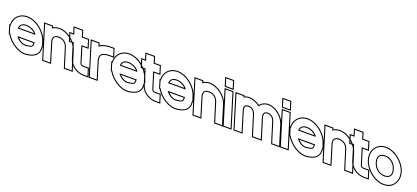

<svg xmlns="http://www.w3.org/2000/svg" viewBox="-83 -2219 7966 3672"><g transform="rotate(20 3900.0 -383.0)"><path d="M34.6 -351H392.2C377.2 -400 281.6 -472 170.9 -473C85.1 -473 35 -428 34.6 -351ZM-67.1 -211H-76L-97.4 -281L-118.8 -351H-111.1C-123.1 -494.4 -27.4 -612.1 128.1 -613C310.9 -613 505.4 -452 557.6 -281L575.4 -223H582.4L582.9 -133C583.2 -37 523.9 31 360.4 49C206.1 68 14.5 -63.3 -67.1 -211ZM432 -211H78.6C130.8 -131 220.4 -79.5 296.3 -89H297.5C413.7 -104 428.1 -117 430.5 -173ZM56.1 -371C64.2 -423.2 101 -453 170.8 -453C251.9 -452.3 325.4 -408.9 357.5 -371ZM-78.7 -191C9.2 -41.8 200.5 88.9 362.7 68.9C531.2 50.3 603.3 -24.8 602.9 -133.1L602.3 -243H590.2L576.8 -286.8C522 -466.1 321.6 -633 128 -633C-31.7 -632.1 -133.8 -514.6 -132.1 -371H-145.8L-90.8 -191ZM411.2 -191 410.5 -173.9C408.6 -129.8 410.4 -123.9 296.2 -109H295.1L293.9 -108.8C237.7 -101.9 167.9 -134.9 118.8 -191Z M648.6 -572.2C686.3 -597.6 733.2 -612.7 785.6 -613C946.2 -613 1119.3 -472 1163 -326L1256.5 -20L1279.2 51H1140.2L1117.8 -19L1022.8 -326C994.4 -419 920.7 -472 828.4 -473C737.5 -473 695.4 -419 723.8 -326L745.2 -256L817.4 -20L838.8 50H698.8L677.4 -20L605.2 -256L583.8 -326L517.5 -543L496.1 -613H636.1ZM660.2 -602.4 650.9 -633H469.1L684 70H865.8L743 -331.8C737.6 -349.5 735.1 -365.1 735.1 -378.4C734.8 -426.2 763.2 -453 828.3 -453C912.2 -452.1 977.7 -405.3 1003.7 -320.1L1098.8 -13L1125.6 71H1306.6L1275.6 -26L1182.1 -331.8C1135.9 -486.4 956.6 -633 785.5 -633C739.1 -632.7 696.3 -621.3 660.2 -602.4Z M1287.4 -467 1383.7 -152C1401.3 -98 1414.1 -90 1486 -90H1556L1598.8 50H1528.8C1397.1 50 1266.1 -34 1229.3 -151L1229 -152L1132.7 -467H1124.7H1054.7L1011.9 -607H1081.9H1089.9L1072.4 -664L1051 -734H1205.7L1227.1 -664L1244.6 -607H1300.9H1370.9L1413.7 -467H1343.7ZM1314.4 -447H1440.8L1385.7 -627H1259.4L1220.5 -754H1024L1062.8 -627H984.8L1039.9 -447H1117.9L1210.2 -145.1C1250.2 -17.8 1389.6 70 1528.8 70H1625.8L1570.8 -110H1486C1417 -110 1418.2 -110.9 1402.7 -158Z M1603.1 -550.9C1659.1 -591 1736.7 -613 1818.1 -613H1888.1L1930.9 -473H1860.9C1710.7 -473 1645 -417.6 1683.6 -287.5L1685.3 -282L1706.7 -212L1765.4 -20L1786.8 50H1646.8L1625.4 -20L1566.7 -212L1545.3 -282C1544.9 -283.2 1544.5 -284.5 1544.2 -285.7L1465.5 -543L1444.1 -613H1584.1ZM1614.5 -582 1598.9 -633H1417.1L1525 -279.9C1525.4 -278.6 1525.8 -277.3 1526.2 -276.2L1632 70H1813.8L1702.8 -293.2C1696 -315.9 1692.8 -335.9 1692.8 -352.6C1692.5 -419.7 1740.7 -453 1860.9 -453H1957.9L1902.9 -633H1818.1C1743.4 -633 1671.3 -615.1 1614.5 -582Z M2110.6 -351H2468.2C2453.2 -400 2357.6 -472 2246.9 -473C2161.1 -473 2111 -428 2110.6 -351ZM2008.9 -211H2000L1978.6 -281L1957.2 -351H1964.9C1952.9 -494.4 2048.6 -612.1 2204.1 -613C2386.9 -613 2581.4 -452 2633.6 -281L2651.4 -223H2658.4L2658.9 -133C2659.2 -37 2599.9 31 2436.4 49C2282.1 68 2090.5 -63.3 2008.9 -211ZM2508 -211H2154.6C2206.8 -131 2296.4 -79.5 2372.3 -89H2373.5C2489.7 -104 2504.1 -117 2506.5 -173ZM2132.1 -371C2140.2 -423.2 2177 -453 2246.8 -453C2327.9 -452.3 2401.4 -408.9 2433.5 -371ZM1997.3 -191C2085.2 -41.8 2276.5 88.9 2438.7 68.9C2607.2 50.3 2679.3 -24.8 2678.9 -133.1L2678.3 -243H2666.2L2652.8 -286.8C2598 -466.1 2397.6 -633 2204 -633C2044.3 -632.1 1942.2 -514.6 1943.9 -371H1930.2L1985.2 -191ZM2487.2 -191 2486.5 -173.9C2484.6 -129.8 2486.4 -123.9 2372.2 -109H2371.1L2369.9 -108.8C2313.7 -101.9 2243.9 -134.9 2194.8 -191Z M2749.4 -467 2845.7 -152C2863.3 -98 2876.1 -90 2948 -90H3018L3060.8 50H2990.8C2859.1 50 2728.1 -34 2691.3 -151L2691 -152L2594.7 -467H2586.7H2516.7L2473.9 -607H2543.9H2551.9L2534.4 -664L2513 -734H2667.7L2689.1 -664L2706.6 -607H2762.9H2832.9L2875.7 -467H2805.7ZM2776.4 -447H2902.8L2847.7 -627H2721.4L2682.5 -754H2486L2524.8 -627H2446.8L2501.9 -447H2579.9L2672.2 -145.1C2712.2 -17.8 2851.6 70 2990.8 70H3087.8L3032.8 -110H2948C2879 -110 2880.2 -110.9 2864.7 -158Z M3093.6 -351H3451.2C3436.2 -400 3340.6 -472 3229.9 -473C3144.1 -473 3094 -428 3093.6 -351ZM2991.9 -211H2983L2961.6 -281L2940.2 -351H2947.9C2935.9 -494.4 3031.6 -612.1 3187.1 -613C3369.9 -613 3564.4 -452 3616.6 -281L3634.4 -223H3641.4L3641.9 -133C3642.2 -37 3582.9 31 3419.4 49C3265.1 68 3073.5 -63.3 2991.9 -211ZM3491 -211H3137.6C3189.8 -131 3279.4 -79.5 3355.3 -89H3356.5C3472.7 -104 3487.1 -117 3489.5 -173ZM3115.1 -371C3123.2 -423.2 3160 -453 3229.8 -453C3310.9 -452.3 3384.4 -408.9 3416.5 -371ZM2980.3 -191C3068.2 -41.8 3259.5 88.9 3421.7 68.9C3590.2 50.3 3662.3 -24.8 3661.9 -133.1L3661.3 -243H3649.2L3635.8 -286.8C3581 -466.1 3380.6 -633 3187 -633C3027.3 -632.1 2925.2 -514.6 2926.9 -371H2913.2L2968.2 -191ZM3470.2 -191 3469.5 -173.9C3467.6 -129.8 3469.4 -123.9 3355.2 -109H3354.1L3352.9 -108.8C3296.7 -101.9 3226.9 -134.9 3177.8 -191Z M3707.6 -572.2C3745.3 -597.6 3792.2 -612.7 3844.6 -613C4005.2 -613 4178.3 -472 4222 -326L4315.5 -20L4338.2 51H4199.2L4176.8 -19L4081.8 -326C4053.4 -419 3979.7 -472 3887.4 -473C3796.5 -473 3754.4 -419 3782.8 -326L3804.2 -256L3876.4 -20L3897.8 50H3757.8L3736.4 -20L3664.2 -256L3642.8 -326L3576.5 -543L3555.1 -613H3695.1ZM3719.2 -602.4 3709.9 -633H3528.1L3743 70H3924.8L3802 -331.8C3796.6 -349.5 3794.1 -365.1 3794.1 -378.4C3793.8 -426.2 3822.2 -453 3887.3 -453C3971.2 -452.1 4036.7 -405.3 4062.7 -320.1L4157.8 -13L4184.6 71H4365.6L4334.6 -26L4241.1 -331.8C4194.9 -486.4 4015.6 -633 3844.5 -633C3798.1 -632.7 3755.3 -621.3 3719.2 -602.4Z M4219.5 -677H4149.5L4106.7 -817H4176.7H4177.7H4247.7L4290.5 -677H4220.5ZM4190.5 -543 4169.1 -613H4309.1L4330.5 -543L4490.4 -20L4511.8 50H4371.8L4350.4 -20ZM4134.7 -657H4317.5L4262.5 -837H4079.7ZM4142.1 -633 4357 70H4538.8L4323.9 -633Z M4870.6 -526.1C4906.1 -577.8 4965.9 -612.5 5039.1 -613C5183.2 -613 5339.2 -479 5379.2 -345L5478.5 -20L5501.2 51H5359.4L5336.8 -19L5236 -345C5210.6 -428 5153.5 -472 5081.9 -473C5011.1 -473 4981.1 -428.6 5005.5 -346.7L5006 -345L5027.4 -275L5105.4 -20L5128.2 51H4968.4L4945.8 -19L4866.7 -275H4866.4L4845 -345C4819.6 -428 4762.5 -472 4690.9 -473C4619.6 -473 4589.6 -428 4615 -345L4636.4 -275L4714.4 -20L4735.8 50H4592.8L4571.4 -20L4493.4 -275L4472 -345L4411.5 -543L4390.1 -613H4533.1L4541.8 -584.4C4572.1 -602.2 4608.1 -612.7 4648.1 -613C4722 -613 4803.4 -578.1 4870.6 -526.1ZM4866.6 -553.9C4800 -601.3 4722.2 -633 4648 -633C4613.7 -632.8 4581.7 -625.4 4554 -613.1L4547.9 -633H4363.1L4578 70H4762.8L4634.1 -350.8C4628.6 -369 4626.1 -384.6 4626.1 -397.3C4626.1 -435.1 4644.3 -453 4690.7 -453C4752.8 -452.1 4802.5 -415.5 4825.9 -339.2C4833.2 -315.3 4839.9 -293.9 4847.9 -267.7C4875.1 -179.7 4900.3 -98.6 4926.8 -13L4953.8 71H5155.7L5124.5 -26L5025.2 -350.8L5024.7 -352.5C5019.5 -369.8 5017.1 -384.8 5017.1 -397.1C5017 -435.1 5035.2 -453 5081.7 -453C5143.8 -452.1 5193.5 -415.6 5216.9 -339.1L5317.8 -13L5344.8 71H5528.6L5497.6 -26L5398.3 -350.8C5356 -492.8 5194.3 -633 5039 -633C4966.9 -632.5 4905.8 -600.8 4866.6 -553.9Z M5382.5 -677H5312.5L5269.7 -817H5339.7H5340.7H5410.7L5453.5 -677H5383.5ZM5353.5 -543 5332.1 -613H5472.1L5493.5 -543L5653.4 -20L5674.8 50H5534.8L5513.4 -20ZM5297.7 -657H5480.5L5425.5 -837H5242.7ZM5305.1 -633 5520 70H5701.8L5486.9 -633Z M5740.6 -351H6098.2C6083.2 -400 5987.6 -472 5876.9 -473C5791.1 -473 5741 -428 5740.6 -351ZM5638.9 -211H5630L5608.6 -281L5587.2 -351H5594.9C5582.9 -494.4 5678.6 -612.1 5834.1 -613C6016.9 -613 6211.4 -452 6263.6 -281L6281.4 -223H6288.4L6288.9 -133C6289.2 -37 6229.9 31 6066.4 49C5912.1 68 5720.5 -63.3 5638.9 -211ZM6138 -211H5784.6C5836.8 -131 5926.4 -79.5 6002.3 -89H6003.5C6119.7 -104 6134.1 -117 6136.5 -173ZM5762.1 -371C5770.2 -423.2 5807 -453 5876.8 -453C5957.9 -452.3 6031.4 -408.9 6063.5 -371ZM5627.3 -191C5715.2 -41.8 5906.5 88.9 6068.7 68.9C6237.2 50.3 6309.3 -24.8 6308.9 -133.1L6308.3 -243H6296.2L6282.8 -286.8C6228 -466.1 6027.6 -633 5834 -633C5674.3 -632.1 5572.2 -514.6 5573.9 -371H5560.2L5615.2 -191ZM6117.2 -191 6116.5 -173.9C6114.6 -129.8 6116.4 -123.9 6002.2 -109H6001.1L5999.9 -108.8C5943.7 -101.9 5873.9 -134.9 5824.8 -191Z M6354.6 -572.2C6392.3 -597.6 6439.2 -612.7 6491.6 -613C6652.2 -613 6825.3 -472 6869 -326L6962.5 -20L6985.2 51H6846.2L6823.8 -19L6728.8 -326C6700.4 -419 6626.7 -472 6534.4 -473C6443.5 -473 6401.4 -419 6429.8 -326L6451.2 -256L6523.4 -20L6544.8 50H6404.8L6383.4 -20L6311.2 -256L6289.8 -326L6223.5 -543L6202.1 -613H6342.1ZM6366.2 -602.4 6356.9 -633H6175.1L6390 70H6571.8L6449 -331.8C6443.6 -349.5 6441.1 -365.1 6441.1 -378.4C6440.8 -426.2 6469.2 -453 6534.3 -453C6618.2 -452.1 6683.7 -405.3 6709.7 -320.1L6804.8 -13L6831.6 71H7012.6L6981.6 -26L6888.1 -331.8C6841.9 -486.4 6662.6 -633 6491.5 -633C6445.1 -632.7 6402.3 -621.3 6366.2 -602.4Z M6993.4 -467 7089.7 -152C7107.3 -98 7120.1 -90 7192 -90H7262L7304.8 50H7234.8C7103.1 50 6972.1 -34 6935.3 -151L6935 -152L6838.7 -467H6830.7H6760.7L6717.9 -607H6787.9H6795.9L6778.4 -664L6757 -734H6911.7L6933.1 -664L6950.6 -607H7006.9H7076.9L7119.7 -467H7049.7ZM7020.4 -447H7146.8L7091.7 -627H6965.4L6926.5 -754H6730L6768.8 -627H6690.8L6745.9 -447H6823.9L6916.2 -145.1C6956.2 -17.8 7095.6 70 7234.8 70H7331.8L7276.8 -110H7192C7123 -110 7124.2 -110.9 7108.7 -158Z M7205.3 -282C7153 -453 7247.8 -612 7428.1 -613C7610.9 -613 7802.6 -451 7853.3 -282C7905.6 -111 7815.1 51 7630.8 50C7447.9 50 7257.6 -111 7205.3 -282ZM7345.3 -282C7381.7 -163 7479 -89 7588 -90C7698.4 -90 7750.7 -163 7713.3 -282C7677.2 -400 7581.6 -472 7470.9 -473C7361.6 -473 7309.2 -400 7345.3 -282ZM7186.2 -276.2C7240.9 -97.2 7437.2 70 7630.7 70C7661.5 70.2 7690.3 66 7716.5 58.1C7858.6 15 7918.8 -136.1 7872.4 -287.8C7819.3 -464.9 7621.7 -633 7428 -633C7398.3 -632.8 7370.8 -628.7 7345.3 -621C7204 -578.2 7139.4 -429 7186.2 -276.2ZM7364.4 -287.8C7357.3 -311.1 7354 -332 7354 -350.2C7353.8 -415.8 7392.9 -453 7470.8 -453C7572.2 -452.1 7660.4 -386.7 7694.2 -276.1C7701.7 -252 7705.2 -230.7 7705.3 -212.1C7705.6 -146.9 7666.8 -110 7587.9 -110C7488.5 -109.1 7398.5 -176.2 7364.4 -287.8Z"/></g></svg>

Font: Nordica Plus
Style: NordicaClassicRgExtOpOblOl
Weight: 500
Version: Version 1.01